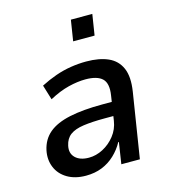

<svg xmlns="http://www.w3.org/2000/svg" viewBox="-108 -803 799 900"><g transform="rotate(-15 291.0 -353.5)"><path d="M199 9Q146 9 109 -13Q72 -35 56.5 -72.5Q41 -110 50 -154Q61 -205 97.5 -235.5Q134 -266 199 -280Q264 -294 359 -294H421L411 -228H354Q291 -228 249 -222Q207 -216 184 -199Q161 -182 154 -149Q146 -113 168.5 -91Q191 -69 234 -69Q269 -69 302.5 -86.5Q336 -104 360.5 -135Q385 -166 391 -206L409 -324Q418 -381 393.5 -404.5Q369 -428 312 -428Q274 -428 229.5 -417Q185 -406 135 -379L113 -451Q150 -470 187 -483Q224 -496 262 -502Q300 -508 337 -508Q400 -508 443 -489Q486 -470 504.5 -427.5Q523 -385 512 -315L462 0H372L388 -104H385Q367 -71 339.5 -45Q312 -19 277 -5Q242 9 199 9ZM303 -615 319 -716H423L407 -615Z"/></g></svg>

Font: Nunito Sans 7pt SemiCondensed SemiBold
Style: Italic
Weight: 600
Width: 4
Italic angle: -9°
Designer: Vernon Adams
Foundry: Vernon Adams
Version: Version 3.101;gftools[0.9.27]